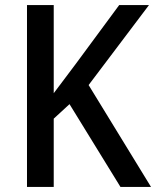

<svg xmlns="http://www.w3.org/2000/svg" viewBox="-20 -734 613 754"><path d="M573 0H453L253 -325L191 -268V0H86V-714H191V-368Q209 -392 230.5 -420.5Q252 -449 276 -481L448 -714H565L328 -400Z"/></svg>

Font: Noto Sans Hebrew SemiCondensed Medium
Style: Regular
Weight: 500
Width: 4
Designer: Monotype Design Team
Foundry: Monotype Imaging Inc.
Version: Version 2.003